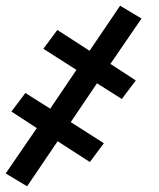

<svg xmlns="http://www.w3.org/2000/svg" viewBox="-39 -489 559 673"><path d="M56 164 -19 119 90 -40 1 -98 50 -163 137 -108 229 -244 113 -318 162 -384 275 -311 382 -469 457 -424 348 -265 437 -207 388 -142 301 -197 209 -61 325 13 276 79 163 6Z"/></svg>

Font: Iosevka Semibold Oblique
Style: Regular
Weight: 600
Italic angle: -9°
Monospace: yes
Designer: Belleve Invis
Foundry: Belleve Invis
Version: Version 32.5.0; ttfautohint (v1.8.4)